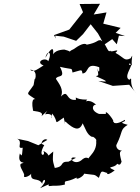

<svg xmlns="http://www.w3.org/2000/svg" viewBox="-20 -953 735 1006"><path d="M339 -106C288 -107 323 -81 267 -73C253 -119 257 -118 259 -159C213 -123 254 -140 207 -162C224 -134 174 -127 212 -193C181 -199 211 -234 228 -220L181 -192L127 -214L70 -226C104 -210 62 -172 99 -179C95 -122 92 -140 84 -149C67 -84 126 -108 95 -97C71 -92 105 -53 107 -36C96 -10 151 -38 144 -48C135 7 182 -29 201 10C205 -25 238 -13 190 33C264 -1 222 20 239 22C269 17 273 25 320 14C318 -15 321 8 382 -23C374 -6 417 -27 421 -43C481 -34 470 -43 498 -21C512 -60 508 -58 540 -47C548 -62 523 -17 581 -60C528 -85 579 -69 594 -95C617 -78 613 -114 618 -101C607 -146 603 -158 619 -164C591 -164 586 -191 591 -196C626 -266 607 -272 649 -299C588 -315 644 -311 634 -325C552 -276 575 -350 576 -307C587 -314 526 -390 535 -356H499C451 -374 466 -408 484 -404C437 -446 418 -405 437 -431C366 -430 378 -457 378 -430C322 -423 341 -489 299 -447C316 -483 289 -515 273 -540C280 -563 328 -537 294 -603C364 -586 354 -601 360 -573C410 -586 408 -592 412 -568C449 -570 426 -628 499 -601C501 -608 503 -549 490 -596C498 -549 496 -560 482 -554C543 -527 556 -521 495 -529L571 -503L657 -509L695 -463C647 -514 681 -558 658 -535C627 -548 669 -600 669 -618C649 -600 654 -637 671 -610C666 -644 681 -681 665 -648C631 -630 631 -651 585 -676C617 -705 557 -673 558 -688C544 -669 534 -738 503 -743C556 -745 545 -755 504 -742C490 -744 490 -729 435 -719C422 -730 397 -718 365 -695C325 -678 371 -679 318 -693C325 -693 273 -696 258 -668C264 -712 245 -701 218 -650C224 -688 257 -688 233 -632C219 -657 156 -627 215 -607C209 -623 160 -562 138 -588C191 -585 153 -504 164 -554L156 -507C117 -448 112 -473 178 -424C164 -440 140 -444 153 -375C144 -368 216 -374 197 -344C243 -384 230 -381 216 -354C275 -367 240 -302 253 -358C293 -311 253 -296 314 -337C330 -268 303 -339 333 -307C359 -285 395 -258 413 -307C426 -285 435 -244 465 -235C461 -244 490 -222 484 -216C491 -141 412 -123 457 -108C450 -120 436 -137 413 -119C368 -75 327 -140 378 -126ZM635 -764 586 -781 612 -807 521 -829 538 -888 471 -877 504 -933 397 -932 415 -889 343 -798 263 -769 272 -751 269 -766 314 -761 379 -739 415 -774 455 -826 493 -778 526 -719 568 -748 592 -721 603 -766Z"/></svg>

Font: Asimov Aggro
Style: It
Weight: 500
Designer: Google
Version: Version 2.000980; 2014